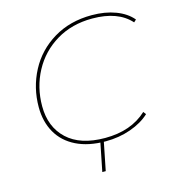

<svg xmlns="http://www.w3.org/2000/svg" viewBox="-124 -809 991 1080"><g transform="rotate(-15 371.5 -269.0)"><path d="M87 -280Q87 -393 138 -490Q189 -587 285 -645Q381 -703 508 -703Q586 -703 647 -680Q708 -657 743 -615L729 -602Q656 -684 506 -684Q387 -684 296.5 -629.5Q206 -575 156.5 -482.5Q107 -390 107 -280Q107 -159 183.5 -87.5Q260 -16 404 -16Q556 -16 648 -102L660 -86Q616 -45 548 -21Q480 3 402 3Q302 3 231 -32Q160 -67 123.5 -131Q87 -195 87 -280ZM358 165H338L373 -10H393Z"/></g></svg>

Font: Montserrat Alternates Thin
Style: Italic
Weight: 250
Italic angle: -11.3°
Designer: Julieta Ulanovsky
Foundry: Julieta Ulanovsky
Version: Version 7.200